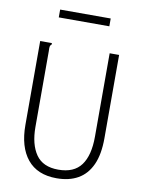

<svg xmlns="http://www.w3.org/2000/svg" viewBox="-89 -849 677 920"><g transform="rotate(10 250.0 -388.5)"><path d="M251 11Q157 11 108.5 -48.5Q60 -108 60 -215V-623H108H117V-616Q111 -612 109.5 -605.5Q108 -599 109 -582V-214Q109 -129 143 -80Q177 -31 252 -31Q328 -31 363 -78.5Q398 -126 398 -217V-623H444V-218Q444 -139 421 -88.5Q398 -38 355 -13.5Q312 11 251 11ZM128 -750V-788H374V-750Z"/></g></svg>

Font: Inconsolata Light
Style: Regular
Weight: 300
Designer: Raph Levien, Cyreal, Brenton Simpson
Foundry: Raph Levien, Cyreal, Google
Version: Version 3.001